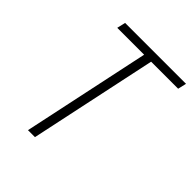

<svg xmlns="http://www.w3.org/2000/svg" viewBox="-195 -801 914 914"><g transform="rotate(45 262.0 -344.0)"><path d="M148 0 285 -645H104L114 -688H524L514 -645H332L195 0Z"/></g></svg>

Font: Saira SemiCondensed ExtraLight
Style: Italic
Weight: 250
Width: 4
Italic angle: -12°
Designer: Hector Gatti with collaboration of the Omnibus-Type team
Foundry: Omnibus-Type
Version: Version 1.101